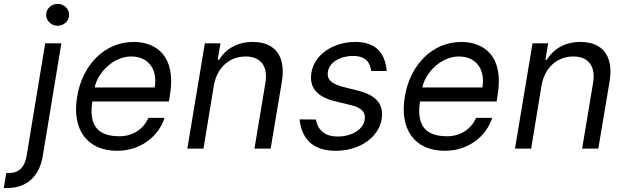

<svg xmlns="http://www.w3.org/2000/svg" viewBox="-112 -770 3243 995"><path d="M122.2 -545.5 25.6 39.8C15.6 95.2 -12.8 126.4 -63.9 126.4H-79.5L-92.3 204.5H-75.3C29.8 204.5 92.3 140.6 109.4 39.8L206 -545.5ZM127.1 -693.2C127.1 -661.9 154.1 -636.4 186.8 -636.4C219.5 -636.4 246.4 -661.9 246.4 -693.2C246.4 -724.4 219.5 -750 186.8 -750C154.1 -750 127.1 -724.4 127.1 -693.2Z M495 11.4C616.8 11.4 709.2 -62.5 740.8 -159.1H657C631 -99.4 574.2 -63.9 507.8 -63.9C402.7 -63.9 346.2 -110.8 366.5 -244.3H763.5L769.2 -279.8C801.8 -483.3 694.2 -552.6 580.3 -552.6C432.9 -552.6 315 -436.1 287.6 -268.5C259.6 -100.9 337.7 11.4 495 11.4ZM378.6 -316.8C394.5 -394.2 475.9 -477.3 567.5 -477.3C658.7 -477.3 705.6 -409.1 689.6 -316.8Z M996.4 -328.1C1013.5 -423.3 1080.3 -477.3 1161.2 -477.3C1239.3 -477.3 1277.7 -426.1 1263.5 -340.9L1206.7 0H1290.5L1348.7 -346.6C1371.4 -485.8 1307.5 -552.6 1198.2 -552.6C1115.8 -552.6 1057.5 -515.6 1023.4 -460.2H1016.3L1030.5 -545.5H949.6L858.7 0H942.5Z M1811.8 -402H1892C1883.5 -501.4 1830.3 -552.6 1729.4 -552.6C1614.3 -552.6 1517.8 -487.2 1502.1 -394.9C1489.3 -319.6 1526.3 -269.5 1622.9 -245.7L1709.5 -224.4C1763.5 -211.3 1784.8 -186.1 1777.7 -147.7C1770.6 -100.9 1713.8 -62.5 1637.8 -62.5C1574.6 -62.5 1536.2 -92.3 1524.9 -150.6L1440.3 -151.3C1453.1 -38.4 1520.6 11.4 1627.8 11.4C1752.1 11.4 1850.1 -58.2 1865.8 -152C1878.6 -228.7 1838.8 -275.9 1745 -299.7L1666.9 -319.6C1605.8 -335.2 1580.3 -358 1587.4 -399.1C1594.5 -446 1649.9 -480.1 1716.6 -480.1C1786.2 -480.1 1806.1 -443.9 1811.8 -402Z M2193.2 11.4C2315 11.4 2407.3 -62.5 2438.9 -159.1H2355.1C2329.2 -99.4 2272.4 -63.9 2206 -63.9C2100.9 -63.9 2044.4 -110.8 2064.6 -244.3H2461.6L2467.3 -279.8C2500 -483.3 2392.4 -552.6 2278.4 -552.6C2131 -552.6 2013.1 -436.1 1985.8 -268.5C1957.7 -100.9 2035.9 11.4 2193.2 11.4ZM2076.7 -316.8C2092.7 -394.2 2174 -477.3 2265.6 -477.3C2356.9 -477.3 2403.8 -409.1 2387.8 -316.8Z M2694.6 -328.1C2711.6 -423.3 2778.4 -477.3 2859.4 -477.3C2937.5 -477.3 2975.9 -426.1 2961.6 -340.9L2904.8 0H2988.6L3046.9 -346.6C3069.6 -485.8 3005.7 -552.6 2896.3 -552.6C2813.9 -552.6 2755.7 -515.6 2721.6 -460.2H2714.5L2728.7 -545.5H2647.7L2556.8 0H2640.6Z"/></svg>

Font: Margiela Sans
Style: Italic
Weight: 400
Italic angle: -9.39999°
Designer: Stefan Endress, Andreas Faust
Version: Version 1.100;FEAKit 1.0